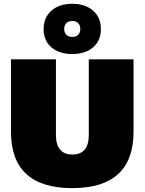

<svg xmlns="http://www.w3.org/2000/svg" viewBox="-20 -969 752 999"><path d="M247.6 -913.6Q288.1 -949.2 356 -949.2Q423.8 -949.2 464.4 -913.6Q504.9 -877.9 504.9 -817.9Q504.9 -757.8 464.6 -722.9Q424.3 -688 356 -688Q287.6 -688 247.3 -722.9Q207 -757.8 207 -817.9Q207 -877.9 247.6 -913.6ZM314 -817.9Q314 -799.3 325.2 -788.1Q336.4 -776.9 356 -776.9Q375.5 -776.9 386.7 -788.1Q397.9 -799.3 397.9 -817.9Q397.9 -837.4 386.7 -848.6Q375.5 -859.9 356 -859.9Q336.4 -859.9 325.2 -848.6Q314 -837.4 314 -817.9ZM674.8 -660.2V-284.2Q674.8 9.8 356 9.8Q37.1 9.8 37.1 -284.2V-660.2H271V-266.1Q271 -216.3 292.7 -190.7Q314.5 -165 356 -165Q441.9 -165 441.9 -266.1V-660.2Z"/></svg>

Font: Work Sans Black
Style: Regular
Weight: 900
Designer: Wei Huang
Foundry: Wei Huang
Version: Version 2.012